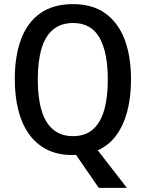

<svg xmlns="http://www.w3.org/2000/svg" viewBox="-20 -745 709 935"><path d="M618 -358Q618 -271 599.5 -202Q581 -133 545.5 -85Q510 -37 456 -13L598 170H461L350 9Q346 9 341 9.5Q336 10 333 10Q260 10 207 -17.5Q154 -45 119.5 -94.5Q85 -144 68.5 -211.5Q52 -279 52 -359Q52 -473 83 -555Q114 -637 177 -681Q240 -725 336 -725Q429 -725 491.5 -681Q554 -637 586 -555Q618 -473 618 -358ZM164 -358Q164 -270 182 -208.5Q200 -147 238.5 -114.5Q277 -82 335 -82Q394 -82 431.5 -114Q469 -146 487 -208Q505 -270 505 -358Q505 -490 464.5 -561.5Q424 -633 336 -633Q277 -633 238.5 -601Q200 -569 182 -507.5Q164 -446 164 -358Z"/></svg>

Font: Noto Sans Display SemiCondensed Medium
Style: Regular
Weight: 500
Width: 4
Designer: Monotype Design Team
Foundry: Monotype Imaging Inc.
Version: Version 2.003